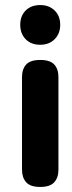

<svg xmlns="http://www.w3.org/2000/svg" viewBox="-20 -528 286 759"><path d="M139 -291Q178 -291 194.5 -273Q211 -255 211 -223V143Q211 174 194.5 192.5Q178 211 139 211Q100 211 83.5 192.5Q67 174 67 143V-223Q67 -255 83.5 -273Q100 -291 139 -291ZM139 -508Q174 -508 196 -486.5Q218 -465 218 -430Q218 -395 196 -373Q174 -351 139 -351Q103 -351 81.5 -373Q60 -395 60 -430Q60 -465 81.5 -486.5Q103 -508 139 -508Z"/></svg>

Font: Madimi One
Style: Regular
Weight: 400
Designer: Taurai Valerie Mtake, Mirko Velimirovic
Foundry: TaVaTake
Version: Version 1.000; ttfautohint (v1.8.4.7-5d5b)